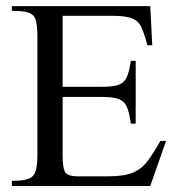

<svg xmlns="http://www.w3.org/2000/svg" viewBox="-20 -619 592 639"><path d="M532.7 -149.9 480 0H19.5V-17.1Q56.6 -17.1 74.7 -23.9Q92.8 -30.8 98.6 -49.8Q104.5 -68.8 104.5 -105.5V-495.6Q104.5 -533.2 99.1 -551.8Q93.8 -570.3 75.9 -576.7Q58.1 -583 19.5 -583V-598.6H480L486.8 -468.3H470.7Q460.4 -506.8 450.7 -528.1Q440.9 -549.3 419.7 -557.9Q398.4 -566.4 354 -566.4H188.5V-330.1H320.3Q356.9 -330.1 375.5 -337.2Q394 -344.2 402.3 -363Q410.6 -381.8 415.5 -416.5H431.6V-207.5H415.5Q410.6 -242.7 402.8 -262Q395 -281.2 376.5 -288.8Q357.9 -296.4 320.3 -296.4H188.5V-99.6Q188.5 -64.9 195.3 -48.6Q202.1 -32.2 239.3 -32.2H339.8Q392.1 -32.2 421.1 -43.9Q450.2 -55.7 470 -81.5Q489.7 -107.4 513.7 -149.9Z"/></svg>

Font: Scheherazade New Rohingya
Style: Regular
Weight: 400
Designer: SIL International
Foundry: SIL International
Version: Version 3.000 ; LngRng